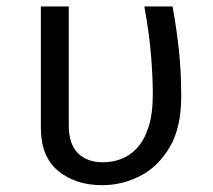

<svg xmlns="http://www.w3.org/2000/svg" viewBox="-20 -546 640 578"><path d="M499.5 -526.5Q511.5 -460.5 518.5 -396.2Q525.5 -332 525.5 -255Q525.5 -161.5 490.8 -102.8Q456 -44 401.8 -16.2Q347.5 11.5 287.5 11.5Q207.5 11.5 155.2 -31.5Q103 -74.5 103 -161V-526.5H187V-168.5Q187 -112.5 214.5 -85Q242 -57.5 290.5 -57.5Q317.5 -57.5 343.8 -67Q370 -76.5 391.8 -99.5Q413.5 -122.5 426.8 -162.5Q440 -202.5 440 -262.5Q440 -318 434.2 -384.5Q428.5 -451 414.5 -526.5Z"/></svg>

Font: Fira Code Light
Style: Regular
Weight: 400
Monospace: yes
Version: Version 5.002